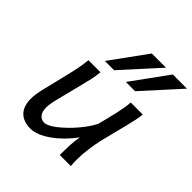

<svg xmlns="http://www.w3.org/2000/svg" viewBox="-207 -914 1074 1074"><g transform="rotate(45 330.5 -377.0)"><path d="M419.9 0Q419.9 -36.1 421.4 -72.5Q422.9 -108.9 429.7 -148.9Q404.8 -114.7 375.5 -85.2Q346.2 -55.7 315.9 -34.2Q285.6 -12.7 255.9 -0.2Q226.1 12.2 200.2 12.2Q144 12.2 113.5 -18.3Q83 -48.8 83 -109.9Q83 -128.4 86.2 -148.7Q89.4 -168.9 95.2 -192.9L129.4 -334.5Q134.8 -356.9 139.2 -375.7Q143.6 -394.5 147.2 -412.4Q150.9 -430.2 153.6 -448.5Q156.2 -466.8 158.7 -488.3H253.9Q252 -460.9 244.4 -426.5Q236.8 -392.1 224.1 -342.8Q205.1 -268.6 191.7 -215.1Q178.2 -161.6 178.2 -136.7Q178.2 -100.1 192.9 -83Q207.5 -65.9 231.9 -65.9Q243.7 -65.9 261.5 -75Q279.3 -84 299.6 -99.9Q319.8 -115.7 341.6 -136.5Q363.3 -157.2 383.3 -180.4Q403.3 -203.6 420.7 -228.3Q438 -252.9 449.2 -275.9Q458.5 -313 466.1 -342.8Q473.6 -372.6 479.2 -397.7Q484.9 -422.9 488.3 -444.8Q491.7 -466.8 493.2 -488.3H588.4Q586.9 -469.2 581.1 -441.2Q575.2 -413.1 566.7 -378.7Q558.1 -344.2 547.9 -304.7Q537.6 -265.1 527.3 -222.2Q517.6 -180.2 511.5 -134Q505.4 -87.9 505.4 -48.8Q505.4 -34.7 505.9 -22.7Q506.3 -10.7 507.8 0ZM495.1 -765.6 299.8 -550.3H226.6L382.8 -765.6ZM661.1 -765.6 465.8 -550.3H392.6L548.8 -765.6Z"/></g></svg>

Font: Andika New Basic
Style: Italic
Weight: 400
Italic angle: -14°
Designer: Victor Gaultney, Annie Olsen, Julie Remington, Don Collingsworth, Eric Hays
Foundry: SIL International
Version: Version 5.500